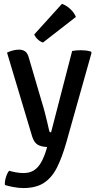

<svg xmlns="http://www.w3.org/2000/svg" viewBox="-20 -759 508 998"><path d="M324 -16Q302 60.5 275.8 112.5Q249.5 164.5 208.5 191.5Q167.5 218.5 101 218.5Q77.5 218.5 49.2 213.2Q21 208 5.5 202.5Q4 184 10.8 162.2Q17.5 140.5 27.5 128.5Q39.5 132.5 60.8 136.5Q82 140.5 102 140.5Q135.5 140.5 157.8 125.5Q180 110.5 195.2 82.5Q210.5 54.5 221.5 17L225 5Q194 4 175.5 -7.2Q157 -18.5 147.5 -48.5L16.5 -485.5Q34 -494 50.2 -497.5Q66.5 -501 79 -501Q97.5 -501 110.8 -491.8Q124 -482.5 131 -455L198.5 -225Q206 -202 212.8 -175Q219.5 -148 225.8 -122.8Q232 -97.5 236 -78Q238 -71 245.5 -71L355 -494Q364.5 -496 376.5 -497Q388.5 -498 399.5 -498Q413 -498 426.5 -496.5Q440 -495 452.5 -491L456 -485ZM302 -739Q324.5 -731.5 345.2 -712.2Q366 -693 374.5 -671L203.5 -538Q189.5 -542 176.8 -553.8Q164 -565.5 158 -580Z"/></svg>

Font: Signika
Style: Regular
Weight: 400
Designer: Anna Giedry
Foundry: Anna Giedry
Version: Version 2.001